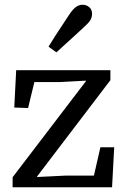

<svg xmlns="http://www.w3.org/2000/svg" viewBox="-20 -787 530 807"><path d="M33 0V-42L349 -456L346 -430L341 -448L230 -442H94L133 -477L98 -333L40 -335L48 -492H444V-450L128 -35L136 -67V-43L257 -49H404L367 -15L402 -168H460L451 0ZM184 -591Q198 -614 212.5 -636.5Q227 -659 242 -681.5Q257 -704 272 -727Q286 -748 299 -757.5Q312 -767 327 -767Q343 -767 355 -757Q367 -747 367 -729Q367 -715 360 -703Q353 -691 333 -673Q314 -655 294.5 -637.5Q275 -620 256 -602.5Q237 -585 217 -567Z"/></svg>

Font: Source Serif 4
Style: Regular
Weight: 400
Designer: Frank Grießhammer
Foundry: Adobe Systems Incorporated
Version: Version 4.004;hotconv 1.0.116;makeotfexe 2.5.65601